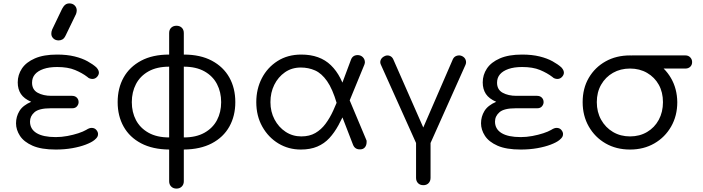

<svg xmlns="http://www.w3.org/2000/svg" viewBox="-20 -872 4124 1126"><path d="M307 5Q222 5 171 -17.5Q120 -40 97 -75.5Q74 -111 74 -149Q74 -188 94 -221Q114 -254 163 -275Q121 -293 102.5 -321Q84 -349 84 -389Q84 -433 108.5 -470Q133 -507 184.5 -529.5Q236 -552 315 -552Q373 -552 417.5 -541Q462 -530 493.5 -512.5Q525 -495 545 -477Q554 -467 557 -459.5Q560 -452 560 -446Q560 -433 549 -421Q538 -409 522 -409Q515 -409 507 -411.5Q499 -414 492 -421Q462 -444 420 -461.5Q378 -479 315 -479Q268 -479 235 -467.5Q202 -456 185 -436Q168 -416 168 -387Q168 -346 201 -328Q234 -310 281 -310H402Q420 -310 430.5 -299.5Q441 -289 441 -273Q441 -260 431.5 -248.5Q422 -237 403 -237H277Q209 -237 182.5 -214Q156 -191 156 -159Q156 -115 194.5 -91.5Q233 -68 307 -68Q341 -68 375.5 -74.5Q410 -81 439 -90.5Q468 -100 485 -110Q496 -117 503.5 -119.5Q511 -122 517 -122Q535 -122 545 -110Q555 -98 555 -86Q555 -76 550.5 -68.5Q546 -61 534 -51Q517 -37 483 -24Q449 -11 404 -3Q359 5 307 5ZM324 -635Q305 -635 293 -646.5Q281 -658 281 -674Q281 -681 282 -686Q283 -691 286 -699L344 -820Q353 -837 363 -844.5Q373 -852 387 -852Q406 -852 418 -840Q430 -828 430 -811Q430 -806 429 -801Q428 -796 426 -790L365 -664Q357 -647 346.5 -641Q336 -635 324 -635Z M1058 5V-66Q1130 -66 1179 -93.5Q1228 -121 1252.5 -167.5Q1277 -214 1277 -273Q1277 -332 1252.5 -379Q1228 -426 1179 -453.5Q1130 -481 1058 -481V-552Q1155 -552 1222.5 -516Q1290 -480 1325 -417.5Q1360 -355 1360 -273Q1360 -192 1325 -129.5Q1290 -67 1222.5 -31.5Q1155 4 1058 5ZM972 5Q875 4 807.5 -31.5Q740 -67 705 -129.5Q670 -192 670 -273Q670 -355 705 -417.5Q740 -480 807.5 -516Q875 -552 972 -552V-481Q900 -481 851 -453.5Q802 -426 777.5 -379Q753 -332 753 -273Q753 -214 777.5 -167.5Q802 -121 851 -93.5Q900 -66 972 -66ZM1015 234Q996 234 984 222Q972 210 972 191V-678Q972 -698 984 -709.5Q996 -721 1015 -721Q1034 -721 1046 -709.5Q1058 -698 1058 -678V191Q1058 210 1046 222Q1034 234 1015 234Z M1744 5Q1672 5 1613 -30.5Q1554 -66 1518.5 -129Q1483 -192 1483 -273Q1483 -350 1515.5 -413Q1548 -476 1607.5 -514Q1667 -552 1747 -552Q1856 -552 1920.5 -489.5Q1985 -427 2012 -313L1955 -266Q1930 -351 1898 -396.5Q1866 -442 1827.5 -459Q1789 -476 1744 -476Q1691 -476 1651 -448Q1611 -420 1588.5 -374.5Q1566 -329 1566 -273Q1566 -217 1590 -171.5Q1614 -126 1655 -99Q1696 -72 1747 -72Q1795 -72 1829.5 -92Q1864 -112 1889.5 -146.5Q1915 -181 1934.5 -224Q1954 -267 1971 -312L2010 -231Q1988 -180 1964.5 -137Q1941 -94 1911.5 -62Q1882 -30 1841 -12.5Q1800 5 1744 5ZM2092 4Q2061 5 2050 -24L1953 -275L2015 -321L2128 -52Q2130 -49 2130 -45Q2130 -41 2130 -39Q2130 -20 2120 -8Q2110 4 2092 4ZM2006 -223 1952 -291 2038 -521Q2043 -535 2053 -542Q2063 -549 2079 -549Q2097 -548 2108.5 -536Q2120 -524 2120 -506Q2120 -504 2119 -500Q2118 -496 2117 -493Z M2462 0Q2435 0 2422 -29L2214 -492Q2207 -506 2212.5 -520Q2218 -534 2234 -542Q2249 -550 2264 -545Q2279 -540 2286 -525L2484 -75H2441L2636 -525Q2643 -540 2659 -545Q2675 -550 2690 -543Q2706 -535 2711 -520.5Q2716 -506 2710 -492L2503 -29Q2490 0 2462 0ZM2463 214Q2443 214 2431.5 202Q2420 190 2420 171V-57Q2420 -76 2431.5 -88Q2443 -100 2463 -100Q2482 -100 2493.5 -88Q2505 -76 2505 -57V171Q2505 190 2493.5 202Q2482 214 2463 214Z M3034 5Q2949 5 2898 -17.5Q2847 -40 2824 -75.5Q2801 -111 2801 -149Q2801 -188 2821 -221Q2841 -254 2890 -275Q2848 -293 2829.5 -321Q2811 -349 2811 -389Q2811 -433 2835.5 -470Q2860 -507 2911.5 -529.5Q2963 -552 3042 -552Q3100 -552 3144.5 -541Q3189 -530 3220.5 -512.5Q3252 -495 3272 -477Q3281 -467 3284 -459.5Q3287 -452 3287 -446Q3287 -433 3276 -421Q3265 -409 3249 -409Q3242 -409 3234 -411.5Q3226 -414 3219 -421Q3189 -444 3147 -461.5Q3105 -479 3042 -479Q2995 -479 2962 -467.5Q2929 -456 2912 -436Q2895 -416 2895 -387Q2895 -346 2928 -328Q2961 -310 3008 -310H3129Q3147 -310 3157.5 -299.5Q3168 -289 3168 -273Q3168 -260 3158.5 -248.5Q3149 -237 3130 -237H3004Q2936 -237 2909.5 -214Q2883 -191 2883 -159Q2883 -115 2921.5 -91.5Q2960 -68 3034 -68Q3068 -68 3102.5 -74.5Q3137 -81 3166 -90.5Q3195 -100 3212 -110Q3223 -117 3230.5 -119.5Q3238 -122 3244 -122Q3262 -122 3272 -110Q3282 -98 3282 -86Q3282 -76 3277.5 -68.5Q3273 -61 3261 -51Q3244 -37 3210 -24Q3176 -11 3131 -3Q3086 5 3034 5Z M3675 5Q3594 5 3531.5 -31Q3469 -67 3433 -130Q3397 -193 3397 -273Q3397 -354 3433 -415.5Q3469 -477 3531.5 -512Q3594 -547 3675 -547Q3755 -547 3817 -511.5Q3879 -476 3915 -414Q3951 -352 3952 -273Q3952 -193 3916 -130Q3880 -67 3817.5 -31Q3755 5 3675 5ZM3675 -72Q3731 -72 3775 -98Q3819 -124 3843.5 -169.5Q3868 -215 3868 -273Q3868 -331 3843.5 -375Q3819 -419 3775 -444.5Q3731 -470 3675 -470Q3619 -470 3575 -445Q3531 -420 3505.5 -375.5Q3480 -331 3480 -273Q3480 -215 3505.5 -169.5Q3531 -124 3575 -98Q3619 -72 3675 -72ZM3687 -470Q3670 -470 3659 -481Q3648 -492 3648 -508Q3648 -524 3659 -535.5Q3670 -547 3687 -547H4000Q4017 -547 4028 -535.5Q4039 -524 4039 -508Q4039 -491 4028 -480.5Q4017 -470 4000 -470Z"/></svg>

Font: Comfortaa Medium
Style: Regular
Weight: 500
Designer: Johan Aakerlund
Foundry: Johan Aakerlund
Version: Version 3.104; ttfautohint (v1.8.1.43-b0c9)